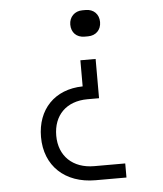

<svg xmlns="http://www.w3.org/2000/svg" viewBox="-53 -601 705 828"><g transform="rotate(-5 300.0 -187.5)"><path d="M334 -441H349C383 -441 406 -464 406 -498C406 -532 383 -555 349 -555H334C301 -555 277 -531 277 -498C277 -464 299 -441 334 -441ZM327 180H461V119H327C234 119 175 62 175 -26C175 -114 231 -171 323 -171H373V-341H307V-228C185 -226 109 -145 109 -26C109 99 195 180 327 180Z"/></g></svg>

Font: JetBrains Mono ExtraLight
Style: Regular
Weight: 240
Monospace: yes
Designer: Philipp Nurullin, Konstantin Bulenkov
Foundry: JetBrains
Version: Version 2.305